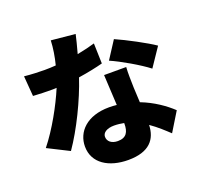

<svg xmlns="http://www.w3.org/2000/svg" viewBox="-148 -995 1296 1231"><g transform="rotate(-20 500.0 -379.5)"><path d="M954 -558C901 -595 773 -663 702 -694L625 -575C694 -545 810 -478 869 -432ZM572 -712C539 -702 497 -692 451 -683C465 -733 476 -778 483 -809L319 -825C317 -774 308 -717 294 -663C268 -661 243 -660 217 -660C184 -660 125 -662 79 -667L90 -529C136 -526 176 -525 218 -525C228 -525 239 -525 250 -526C207 -423 131 -284 53 -187L198 -114C278 -229 362 -401 408 -540C475 -550 535 -563 576 -574ZM580 -161C580 -106 562 -71 503 -71C461 -71 434 -93 434 -125C434 -153 464 -173 513 -173C536 -173 559 -170 580 -166ZM564 -499C567 -443 571 -362 575 -291C558 -293 541 -294 523 -294C370 -294 292 -209 292 -110C292 5 394 66 525 66C671 66 723 -5 726 -100C775 -66 815 -28 846 1L925 -128C876 -174 806 -224 720 -257C718 -298 716 -337 715 -360C714 -409 712 -456 715 -499Z"/></g></svg>

Font: Noto Sans CJK JP Black
Style: Regular
Weight: 900
Designer: Ryoko NISHIZUKA (kana & ideographs); Paul D. Hunt (Latin, Greek & Cyrillic); Wenlong ZHANG (bopomofo); Sandoll Communica
Foundry: Adobe Systems Incorporated
Version: Version 1.004;PS 1.004;hotconv 1.0.82;makeotf.lib2.5.63406